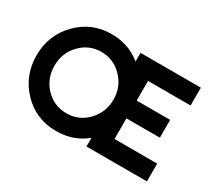

<svg xmlns="http://www.w3.org/2000/svg" viewBox="-133 -972 1389 1243"><g transform="rotate(30 561.5 -350.0)"><path d="M387 -579Q480 -579 544 -511Q576 -478 592 -437.5Q608 -397 608 -350Q608 -255 544 -188Q480 -121 387 -121Q294 -121 230 -188Q167 -255 167 -350Q167 -397 182.5 -437.5Q198 -478 230 -511Q294 -579 387 -579ZM387 -712Q237 -712 134 -605Q33 -500 33 -350Q33 -200 134 -94Q236 12 387 12Q535 12 636 -90Q741 -196 741 -350Q741 -502 638 -608Q536 -712 387 -712ZM608 0H1060V-133H741V-287H991V-420H741V-567H1059V-700H608Z"/></g></svg>

Font: Unageo
Style: Bold
Weight: 700
Designer: Richard Sepsi
Foundry: Richard Sepsi
Version: Version 2.000